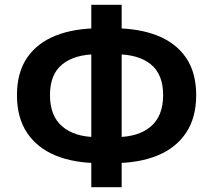

<svg xmlns="http://www.w3.org/2000/svg" viewBox="-20 -774 896 808"><path d="M398.4 -87.6Q291.5 -87.6 213.7 -119.7Q135.8 -151.9 93.6 -215.5Q51.4 -279.1 51.4 -373.6Q51.4 -468.3 93.6 -530.5Q135.8 -592.7 213.7 -623.9Q291.5 -655 398.4 -655H457.8Q565.3 -655 643.1 -623.9Q721 -592.7 763.3 -530.5Q805.6 -468.3 805.6 -373.6Q805.6 -279.1 763.3 -215.5Q721 -151.9 643.1 -119.7Q565.3 -87.6 457.8 -87.6ZM387.3 -197.1H468.7Q561.9 -197.1 614.2 -241.3Q666.5 -285.5 666.5 -373.6Q666.5 -461.9 614.2 -503.7Q561.9 -545.5 468.7 -545.5H387.3Q295.1 -545.5 242.7 -503.7Q190.3 -461.9 190.3 -373.6Q190.3 -285.5 242.7 -241.3Q295.1 -197.1 387.3 -197.1ZM364.2 13.8V-753.8H492V13.8Z"/></svg>

Font: Noto Sans TC Thin
Style: Regular
Weight: 100
Designer: Ryoko NISHIZUKA 西塚涼子 (kana, bopomofo & ideographs); Paul D. Hunt (Latin, Greek & Cyrillic); Sandoll Communications 산돌커뮤니
Foundry: Adobe
Version: Version 2.004-H2;hotconv 1.0.118;makeotfexe 2.5.65603